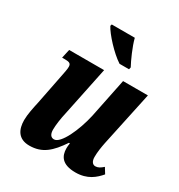

<svg xmlns="http://www.w3.org/2000/svg" viewBox="-182 -887 948 1018"><g transform="rotate(30 291.5 -378.0)"><path d="M345 -606H403L406 -619C389 -650 358 -718 346 -766H205L202 -756C222 -717 292 -640 345 -606ZM430 10C503 10 543 -26 572 -60L551 -94C534 -79 521 -71 505 -71C488 -71 477 -86 477 -112C477 -142 482 -173 488 -203L559 -536H407L358 -296C336 -196 285 -85 244 -85C223 -85 214 -102 214 -128C214 -155 220 -199 229 -237L291 -536H77L65 -482H84C111 -482 120 -476 120 -457C120 -440 115 -421 109 -389L74 -212C66 -176 56 -130 56 -95C56 -39 78 9 147 9C226 9 271 -33 322 -109H328C326 -98 325 -87 325 -78C325 -30 347 10 430 10Z"/></g></svg>

Font: Noto Serif Condensed Extra
Style: Italic
Weight: 800
Width: 3
Italic angle: -12°
Designer: Monotype Design Team
Foundry: Monotype Imaging Inc.
Version: Version 1.901